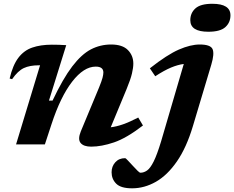

<svg xmlns="http://www.w3.org/2000/svg" viewBox="-20 -764 1240 1016"><path d="M44 -345 31 -348.5Q47.5 -419 77 -458Q106.5 -497 150.5 -512.2Q194.5 -527.5 254 -527.5Q275.5 -527.5 291.5 -527Q307.5 -526.5 330.5 -525L239 -231.5H258Q313 -348 362.2 -412.5Q411.5 -477 461.2 -502.8Q511 -528.5 568 -528.5Q628 -528.5 656.8 -499.2Q685.5 -470 685.5 -427.5Q685.5 -405.5 678.2 -374.8Q671 -344 650 -293L566 -90.5Q596.5 -94 631.2 -106.2Q666 -118.5 711.5 -142L736.5 -100Q649.5 -33 583.2 -10.5Q517 12 462.5 12Q423 12 406.8 -7.2Q390.5 -26.5 407.5 -68.5L504 -300.5Q518 -335 522.5 -352.2Q527 -369.5 527 -380.5Q527 -411.5 486.5 -411.5Q423.5 -411.5 361.8 -331.8Q300 -252 252.5 -106.5L217.5 0H65L192 -418.5H186Q137.5 -418.5 106 -403.8Q74.5 -389 44 -345ZM987 -657Q987 -695 1014 -719.5Q1041 -744 1103.5 -744Q1199.5 -744 1199.5 -683Q1199.5 -645 1172.5 -620.5Q1145.5 -596 1082.5 -596Q987 -596 987 -657ZM1001.5 -99Q967 17 916.2 90.2Q865.5 163.5 804.8 198Q744 232.5 679 232.5Q619.5 232.5 595 208Q570.5 183.5 570.5 147.5Q570.5 116.5 590 94.8Q609.5 73 642 73Q645.5 73 657 85.5Q668.5 98 683.5 114Q698 129.5 708.2 139.8Q718.5 150 723 150Q741.5 150 758.5 138Q775.5 126 793.2 90.5Q811 55 832.5 -16L952.5 -425.5Q921 -421.5 885 -406.5Q849 -391.5 801.5 -360.5L773 -402.5Q865 -475 926.8 -501.8Q988.5 -528.5 1037 -528.5Q1094 -528.5 1104.8 -504.2Q1115.5 -480 1098 -421.5Z"/></svg>

Font: Newsreader 6pt SemiBold
Style: Italic
Weight: 600
Italic angle: -17°
Designer: Hugues Gentile
Foundry: Production Type
Version: Version 1.003; ttfautohint (v1.8.3)